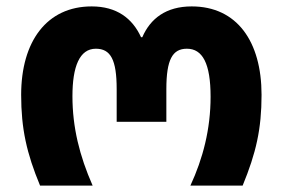

<svg xmlns="http://www.w3.org/2000/svg" viewBox="-20 -579 883 599"><path d="M105 0H269C228 -93 206 -182 206 -279C206 -371 228 -427 279 -427C325 -427 344 -393 344 -301V-199H499V-301C499 -393 518 -427 563 -427C612 -427 637 -381 637 -277C637 -176 613 -84 574 0H737C779 -102 796 -177 796 -283C796 -450 719 -559 578 -559C498 -559 449 -521 424 -463H420C393 -522 344 -559 266 -559C126 -559 46 -450 46 -283C46 -178 63 -101 105 0Z"/></svg>

Font: Noto Sans Georgian SemiCondensed Extra
Style: Regular
Weight: 800
Width: 4
Designer: Monotype Design Team
Foundry: Monotype Imaging Inc.
Version: Version 1.901